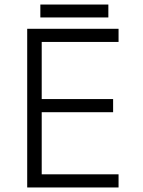

<svg xmlns="http://www.w3.org/2000/svg" viewBox="-20 -827 633 847"><path d="M100 -700H503V-642H164V-390H479V-332H164V-58H503V0H100ZM158 -807H458V-750H158Z"/></svg>

Font: Oak Sans Light
Style: Regular
Weight: 400
Designer: Erik Kennedy, Walven
Foundry: Erik Kennedy, Walven
Version: Version 1.100;Glyphs 3.1.2 (3151)